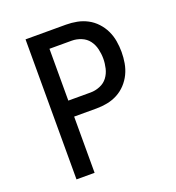

<svg xmlns="http://www.w3.org/2000/svg" viewBox="-133 -841 866 947"><g transform="rotate(-20 300.0 -367.5)"><path d="M107 0V-735H319Q348 -735 376.5 -729.5Q405 -724 430.5 -710.5Q456 -697 476 -675.5Q496 -654 508.5 -628Q521 -602 526 -573Q531 -544 531 -515Q531 -486 526 -457Q521 -428 508.5 -402Q496 -376 476 -354.5Q456 -333 430.5 -319.5Q405 -306 376.5 -300.5Q348 -295 319 -295H202V0ZM202 -379H319Q344 -379 368.5 -389Q393 -399 408 -419Q423 -439 429 -464.5Q435 -490 435 -515Q435 -540 429 -565.5Q423 -591 408 -611Q393 -631 368.5 -641Q344 -651 319 -651H202Z"/></g></svg>

Font: Iosevka Fixed Curly Md Ex
Style: Regular
Weight: 500
Width: 7
Monospace: yes
Designer: Belleve Invis
Foundry: Belleve Invis
Version: Version 30.1.2